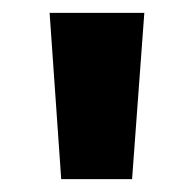

<svg xmlns="http://www.w3.org/2000/svg" viewBox="-20 -871 301 298"><path d="M75 -593H185L204 -851H57Z"/></svg>

Font: Noto Sans Tamil UI ExtraCondensed ExtraBold
Style: Regular
Weight: 800
Width: 2
Designer: Jelle Bosma - Monotype Design Team
Foundry: Monotype Imaging Inc.
Version: Version 2.004